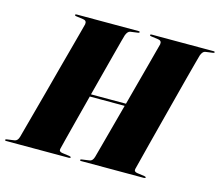

<svg xmlns="http://www.w3.org/2000/svg" viewBox="-120 -829 1096 957"><g transform="rotate(15 428.0 -350.0)"><path d="M257 -32Q253.5 -17 272.5 -14.5L309 -9.5Q318 -8 318 -4.5Q318 0 310 0H-14Q-20 0 -20 -3.5Q-20 -8 -13.5 -8.5L26 -14Q41.5 -16 48 -38Q49.5 -43.5 59 -79Q68.5 -114.5 83.5 -169.5Q98.5 -224.5 115.8 -289.2Q133 -354 150.2 -418.5Q167.5 -483 182.2 -537.2Q197 -591.5 206 -626Q215 -660.5 216 -664Q219 -683.5 199 -686L162 -691Q155.5 -691.5 155.5 -696Q155.5 -700 162.5 -700H482.5Q488.5 -700 488.5 -696.5Q488.5 -692 482 -691.5L442.5 -686Q429.5 -684 421 -662Q420 -659.5 412.2 -630.5Q404.5 -601.5 392.2 -554.8Q380 -508 365 -450.8Q350 -393.5 334.5 -334H515Q530.5 -393 546 -450.2Q561.5 -507.5 574 -554.8Q586.5 -602 594.2 -631.2Q602 -660.5 603 -664Q606 -683.5 586 -686L549 -691Q542.5 -691.5 542.5 -696Q542.5 -700 549.5 -700H869.5Q875.5 -700 875.5 -696.5Q875.5 -692 869 -691.5L829.5 -686Q816.5 -684 808 -662Q807 -659 797.8 -624.8Q788.5 -590.5 774.2 -536.2Q760 -482 743.2 -417.2Q726.5 -352.5 709.5 -287.2Q692.5 -222 678.2 -166.2Q664 -110.5 654.8 -74.2Q645.5 -38 644 -32Q640.5 -17 659.5 -14.5L696 -9.5Q705 -8 705 -4.5Q705 0 697 0H373Q367 0 367 -3.5Q367 -8 373.5 -8.5L413 -14Q428.5 -16 435 -38Q436.5 -44 447.8 -85.2Q459 -126.5 475.8 -189.2Q492.5 -252 511.5 -322H331.5Q313 -251 296.5 -187.2Q280 -123.5 269.2 -81Q258.5 -38.5 257 -32Z"/></g></svg>

Font: Fraunces 144pt S000 Black
Style: Italic
Weight: 900
Italic angle: -16°
Version: Version 1.000; ttfautohint (v1.8.3)